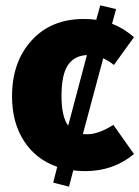

<svg xmlns="http://www.w3.org/2000/svg" viewBox="-20 -622 521 718"><path d="M307 -120Q348 -120 404 -155L481 -46Q404 18 298 18Q275 18 254 15L238 76L179 61L194 2Q114 -26 69.5 -95Q25 -164 25 -262Q25 -390 98 -470.5Q171 -551 293 -551Q318 -551 340 -548L355 -602L414 -588L399 -533Q442 -517 481 -483L406 -379Q386 -395 366 -404L290 -121Q295 -120 307 -120ZM305 -416Q258 -414 234 -378.5Q210 -343 210 -263Q210 -186 235 -152Z"/></svg>

Font: FiraGO ExtraBold
Style: Regular
Weight: 800
Designer: bBox Type
Foundry: bBox Type GmbH
Version: Version 1.001;PS 001.001;hotconv 1.0.88;makeotf.lib2.5.64775